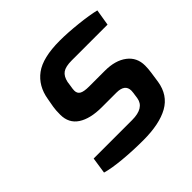

<svg xmlns="http://www.w3.org/2000/svg" viewBox="-146 -674 812 812"><g transform="rotate(-45 260.0 -268.0)"><path d="M55 -15 66 -88H296Q369 -88 377 -138L381 -166L382 -178Q382 -217 331 -217H244Q175 -217 136 -242.5Q97 -268 97 -319Q97 -347 100 -364L107 -403Q118 -470 166.5 -506Q215 -542 317 -542Q364 -542 424 -535.5Q484 -529 520 -520L508 -447H294Q257 -447 240 -435Q223 -423 217 -395L214 -374Q211 -358 211 -349Q211 -332 224 -324.5Q237 -317 268 -317H362Q424 -317 461 -289Q498 -261 498 -212Q498 -194 495 -173L488 -125Q477 -56 421.5 -25Q366 6 269 6Q207 6 148 0.5Q89 -5 55 -15Z"/></g></svg>

Font: Exo SemiBold
Style: Italic
Weight: 600
Italic angle: -9°
Designer: Natanael Gama
Foundry: Natanael Gama
Version: Version 1.500; ttfautohint (v1.6)